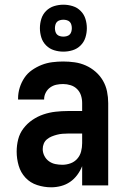

<svg xmlns="http://www.w3.org/2000/svg" viewBox="-20 -790 540 818"><path d="M198 8Q168 8 138.5 -1.5Q109 -11 88.5 -33Q68 -55 59.5 -84.5Q51 -114 51 -144Q51 -171 57.5 -196.5Q64 -222 80 -243Q96 -264 118 -279Q140 -294 165 -302.5Q190 -311 216.5 -314Q243 -317 269 -317H330V-351Q330 -368 325 -383.5Q320 -399 308.5 -410.5Q297 -422 281 -427Q265 -432 249 -432Q234 -432 220 -429Q206 -426 194 -417.5Q182 -409 175 -395.5Q168 -382 168 -368V-366H57V-371Q57 -394 64 -416.5Q71 -439 84 -458.5Q97 -478 116.5 -491.5Q136 -505 157.5 -513.5Q179 -522 202.5 -525Q226 -528 249 -528Q274 -528 298.5 -524.5Q323 -521 345.5 -511Q368 -501 387 -484.5Q406 -468 418.5 -446.5Q431 -425 436 -400.5Q441 -376 441 -351V0H330V-82Q322 -62 309 -44.5Q296 -27 278.5 -15Q261 -3 240 2.5Q219 8 198 8ZM246 -88Q263 -88 280 -94Q297 -100 309 -113.5Q321 -127 325.5 -144.5Q330 -162 330 -180V-221H269Q257 -221 245.5 -220Q234 -219 222.5 -216Q211 -213 200 -208.5Q189 -204 180 -196.5Q171 -189 166.5 -178Q162 -167 162 -155Q162 -140 169 -126Q176 -112 188.5 -103Q201 -94 216 -91Q231 -88 246 -88ZM250 -570Q230 -570 210.5 -576Q191 -582 176.5 -596.5Q162 -611 156 -630.5Q150 -650 150 -670Q150 -690 156 -709.5Q162 -729 176.5 -743.5Q191 -758 210.5 -764Q230 -770 250 -770Q270 -770 289.5 -764Q309 -758 323.5 -743.5Q338 -729 344 -709.5Q350 -690 350 -670Q350 -650 344 -630.5Q338 -611 323.5 -596.5Q309 -582 289.5 -576Q270 -570 250 -570ZM250 -634Q257 -634 264.5 -636Q272 -638 277 -643Q282 -648 284 -655.5Q286 -663 286 -670Q286 -677 284 -684.5Q282 -692 277 -697Q272 -702 264.5 -704Q257 -706 250 -706Q243 -706 235.5 -704Q228 -702 223 -697Q218 -692 216 -684.5Q214 -677 214 -670Q214 -663 216 -655.5Q218 -648 223 -643Q228 -638 235.5 -636Q243 -634 250 -634Z"/></svg>

Font: Iosevka
Style: Bold
Weight: 700
Monospace: yes
Designer: Belleve Invis
Foundry: Belleve Invis
Version: Version 32.5.0; ttfautohint (v1.8.4)